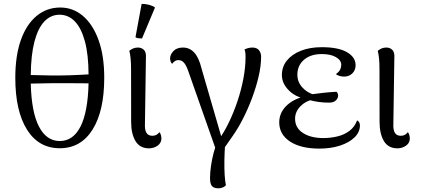

<svg xmlns="http://www.w3.org/2000/svg" viewBox="-20 -770 2223 1014"><path d="M298.4 -730.3Q365.5 -730.3 417.8 -686.1Q470.2 -641.8 500.3 -558.9Q530.5 -475.9 530.5 -359Q530.5 -184 468.8 -85.5Q407.1 12.9 295.6 12.9Q184.2 12.9 122.5 -85.5Q60.8 -184 60.8 -359Q60.8 -475.9 90.3 -558.9Q119.8 -641.8 173.5 -686.1Q227.2 -730.3 298.4 -730.3ZM294.5 -692.2Q248 -692.2 214.3 -656.7Q180.5 -621.2 162 -550.6Q143.5 -479.9 142.5 -373.8Q201.8 -371.9 250.3 -371.4Q298.7 -370.9 346.1 -372.4Q393.5 -373.8 447.7 -377.2Q447.2 -482.4 428.2 -552.3Q409.1 -622.2 375.1 -657.2Q341.1 -692.2 294.5 -692.2ZM295.6 -25.2Q366.4 -25.2 405.3 -102Q444.2 -178.8 447.7 -329.9Q395.1 -330.4 349 -330.6Q302.8 -330.8 253.9 -330.6Q204.9 -330.4 142.5 -328.5Q146.1 -178.4 185.7 -101.8Q225.4 -25.2 295.6 -25.2Z M766.8 13.4Q718.5 13.4 695.5 -25.1Q672.6 -63.5 672.6 -125.5L672.2 -402.2Q672.2 -438.2 669.7 -461.9Q667.3 -485.5 662.9 -501.7Q675.2 -511.2 685.4 -515Q695.6 -518.9 709.1 -518.9Q727.3 -518.9 740.1 -506.5Q752.9 -494.1 750.6 -463.7L745.5 -117.9Q743.7 -84.4 753.3 -68.7Q762.8 -52.9 784.9 -52.9Q796.7 -52.9 805.9 -57.8Q815.1 -62.8 822 -72.1Q827.5 -65.6 829.9 -56.2Q832.4 -46.8 832.4 -39.1Q832.4 -14.8 812.3 -0.7Q792.2 13.4 766.8 13.4ZM730 -566.7Q722.3 -566.6 711.3 -568.1Q700.2 -569.5 695.5 -573.5L728 -749.5Q746.4 -749.9 766.7 -744.7Q786.9 -739.4 798.6 -730.5Z M1151.4 30.5 1121.8 24.8 973.1 -397.8Q962.2 -427.9 950.3 -440.2Q938.4 -452.5 923.1 -452.5Q911.2 -452.5 902.7 -446.5Q894.2 -440.5 888.8 -432.8Q884.4 -437.6 881.3 -444.7Q878.3 -451.8 878.3 -461.5Q878.3 -481.1 895.7 -500Q913.1 -518.9 946.3 -518.9Q981.1 -518.9 1005.6 -492.7Q1030.2 -466.4 1044.4 -408.1L1157 -19.9L1134.8 -31.7Q1163.5 -71.1 1189 -123.9Q1214.4 -176.7 1234.3 -236Q1254.2 -295.4 1265.5 -355.4Q1276.8 -415.5 1276.8 -469.3Q1276.8 -484 1275.3 -493.9Q1273.9 -503.8 1271.1 -508.5Q1278.6 -512.7 1289.8 -515.8Q1300.9 -518.9 1312.8 -518.9Q1336.4 -518.9 1347.7 -504.8Q1359 -490.6 1359 -470.4Q1359 -423.3 1346.1 -367.2Q1333.2 -311.2 1311.8 -253.9Q1290.4 -196.7 1264.1 -144.7Q1237.8 -92.7 1210.2 -53.8ZM1134.5 224.5Q1109.5 224.5 1099.3 212.5Q1089.2 200.5 1089.2 170Q1089.2 142.5 1094.2 107.1Q1099.2 71.7 1108.1 37.8Q1116.9 4 1127.4 -19.1L1169.4 -14.2Q1165.8 30.8 1165.1 74.9Q1164.3 119.1 1166.5 154.4Q1168.8 189.7 1173.2 208.3Q1167.4 215.5 1156.4 220Q1145.5 224.5 1134.5 224.5Z M1666.3 14.8Q1568.2 14.8 1511.4 -22.7Q1454.7 -60.2 1454.7 -123.6Q1454.7 -171.7 1489.2 -207.9Q1523.7 -244.2 1585.8 -260.6L1591.8 -248.6Q1537.5 -258.9 1503.1 -295.1Q1468.7 -331.2 1468.7 -373.3Q1468.7 -417.5 1495.2 -450.4Q1521.8 -483.3 1569.1 -502Q1616.5 -520.8 1679.4 -520.8Q1767.5 -520.8 1812.7 -494.2Q1858 -467.7 1858 -425.9Q1858 -399.2 1840.7 -382.3Q1823.5 -365.5 1797.4 -365.5Q1784.5 -365.5 1772.6 -369.1Q1760.6 -372.8 1753.8 -378.7Q1769.9 -389.7 1776.1 -402Q1782.3 -414.3 1782.3 -427.3Q1782.3 -451.9 1754.4 -468.2Q1726.5 -484.5 1679.5 -484.5Q1620.2 -484.5 1585.4 -454.3Q1550.5 -424.2 1550.5 -375.4Q1550.5 -336.9 1576.7 -308.2Q1602.8 -279.4 1642.1 -268.8L1642.2 -246.7Q1596 -238.3 1567.2 -209.3Q1538.4 -180.2 1538.4 -143.2Q1538.4 -94.5 1580 -67.7Q1621.5 -40.9 1686.5 -40.9Q1726.1 -40.9 1762.1 -49.6Q1798.1 -58.2 1825.5 -78.8Q1853 -99.4 1866 -134.4Q1874 -130 1877.5 -122.9Q1880.9 -115.8 1880.9 -108.1Q1880.9 -72.3 1852.5 -44.5Q1824.2 -16.8 1775.7 -1Q1727.2 14.8 1666.3 14.8ZM1718.1 -227.9Q1687.4 -227.9 1661.2 -231.8Q1635.1 -235.8 1613.8 -241.5L1622.6 -271.7Q1656.8 -276.5 1689.7 -280Q1722.6 -283.5 1757.3 -285.5Q1765.8 -275.9 1765.8 -265.8Q1765.8 -251.3 1753.7 -239.6Q1741.6 -227.9 1718.1 -227.9Z M2078.8 13.4Q2030.5 13.4 2007.5 -25.1Q1984.6 -63.5 1984.6 -125.5L1984.2 -402.2Q1984.2 -438.2 1981.7 -461.9Q1979.3 -485.5 1974.9 -501.7Q1987.2 -511.2 1997.4 -515Q2007.6 -518.9 2021.1 -518.9Q2039.3 -518.9 2052.1 -506.5Q2064.9 -494.1 2062.6 -463.7L2057.5 -117.9Q2055.7 -84.4 2065.3 -68.7Q2074.8 -52.9 2096.9 -52.9Q2108.7 -52.9 2117.9 -57.8Q2127.1 -62.8 2134 -72.1Q2139.5 -65.6 2141.9 -56.2Q2144.4 -46.8 2144.4 -39.1Q2144.4 -14.8 2124.3 -0.7Q2104.2 13.4 2078.8 13.4Z"/></svg>

Font: Arima Thin
Style: Regular
Weight: 100
Designer: Joana Correia and Natanael Gama
Foundry: NDISCOVER
Version: Version 1.101;gftools[0.9.23]